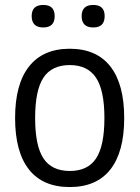

<svg xmlns="http://www.w3.org/2000/svg" viewBox="-20 -747 564 776"><path d="M155 -636Q108 -636 108 -682Q108 -727 155 -727Q201 -727 201 -682Q201 -636 155 -636ZM357 -636Q310 -636 310 -682Q310 -727 357 -727Q403 -727 403 -682Q403 -636 357 -636ZM262 9Q153 9 97 -62Q41 -133 41 -270Q41 -407 97.5 -478.5Q154 -550 262 -550Q370 -550 426 -478.5Q482 -407 482 -270Q482 -133 426 -62Q370 9 262 9ZM262 -56Q335 -56 368.5 -107Q402 -158 402 -270Q402 -382 368 -433Q334 -484 262 -484Q189 -484 155.5 -433Q122 -382 122 -270Q122 -158 155.5 -107Q189 -56 262 -56Z"/></svg>

Font: Encode Sans Condensed
Style: Regular
Weight: 400
Designer: Pablo Impallari, Andres Torresi
Foundry: Pablo Impallari, Andres Torresi
Version: Version 1.000; ttfautohint (v1.00) -l 8 -r 50 -G 200 -x 14 -